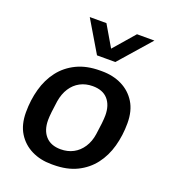

<svg xmlns="http://www.w3.org/2000/svg" viewBox="-139 -861 866 974"><g transform="rotate(20 294.0 -374.0)"><path d="M250 10Q190 10 142.5 -13.5Q95 -37 67 -82Q39 -127 39 -194Q39 -260 55.5 -319.5Q72 -379 106.5 -424Q141 -469 194.5 -495Q248 -521 321 -521H331Q391 -521 438.5 -497.5Q486 -474 514 -429Q542 -384 542 -317Q542 -251 525.5 -191.5Q509 -132 474.5 -87Q440 -42 387 -16Q334 10 260 10ZM268 -77Q306 -77 336 -93Q366 -109 386 -139.5Q406 -170 412 -211Q417 -244 420 -271.5Q423 -299 423 -316Q423 -371 395 -402.5Q367 -434 313 -434Q275 -434 245 -418Q215 -402 195.5 -372Q176 -342 169 -300Q164 -267 161 -239.5Q158 -212 158 -195Q158 -140 186.5 -108.5Q215 -77 268 -77ZM527 -758 378 -588H279L178 -758H268L360 -601H297L433 -758Z"/></g></svg>

Font: Chivo Medium
Style: Italic
Weight: 500
Italic angle: -8.05°
Designer: Hector Gatti
Foundry: Omnibus-Type
Version: Version 2.002